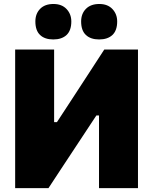

<svg xmlns="http://www.w3.org/2000/svg" viewBox="-20 -968 788 988"><path d="M58 0V-713H258.5V-339.5H273L366.5 -482.5Q402.5 -538 439 -593.8Q475.5 -649.5 516.5 -713H690V0H489.5V-374H476L381 -230Q337.5 -164.5 301 -108.8Q264.5 -53 229.5 0ZM490 -765Q446.5 -765 422 -788Q397.5 -811 397.5 -857.5Q397.5 -897.5 422.2 -922.5Q447 -947.5 491 -947.5Q534 -947.5 558.5 -921.5Q583 -895.5 583 -857.5Q583 -811 558.5 -788Q534 -765 490 -765ZM254 -765Q210.5 -765 186.2 -788Q162 -811 162 -857.5Q162 -897.5 186.5 -922.5Q211 -947.5 255 -947.5Q298 -947.5 322.5 -921.5Q347 -895.5 347 -857.5Q347 -811 322.5 -788Q298 -765 254 -765Z"/></svg>

Font: Commissioner ExtraBold
Style: Regular
Weight: 800
Designer: Kostas Bartsokas
Foundry: Kostas Bartsokas
Version: Version 1.000; ttfautohint (v1.8.3)